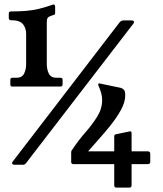

<svg xmlns="http://www.w3.org/2000/svg" viewBox="-20 -740 744 874"><path d="M47 10Q35 10 35 2Q35 -2 39 -6L525 -639Q533 -647 541 -647H578Q590 -647 590 -640Q590 -635 586 -631L99 2Q93 10 85 10ZM193 -449Q193 -423 202.5 -404.5Q212 -386 237 -386H255Q265 -386 265 -376V-356Q265 -346 255 -346H36Q27 -346 27 -356V-376Q27 -386 36 -386H55Q80 -386 89.5 -404.5Q99 -423 99 -449V-585Q99 -612 84.5 -630Q70 -648 30 -648Q20 -648 20 -658V-678Q20 -688 30 -688Q68 -688 98.5 -690.5Q129 -693 158 -700Q187 -707 221 -719Q226 -721 228.5 -717.5Q231 -714 231 -710V-681Q231 -676 228.5 -674Q226 -672 221 -671L215 -669Q202 -665 197.5 -659Q193 -653 193 -640.5Q193 -628 193 -604ZM664 -3Q664 7 653 7H579V103Q579 114 569 114H510Q500 114 500 103V7H314Q304 7 304 -3V-44Q304 -47 304.5 -50.5Q305 -54 307 -56Q336 -100 368 -136.5Q400 -173 422.5 -209Q445 -245 445 -285Q445 -312 430 -346Q427 -351 427 -355Q427 -362 434 -360L530 -340Q543 -336 547 -326Q549 -322 549.5 -316Q550 -310 550 -305Q550 -275 530.5 -239.5Q511 -204 482.5 -168.5Q454 -133 426 -102Q398 -71 381 -51H500V-119Q500 -128 509 -129L571 -142Q579 -144 579 -132V-51H653Q664 -51 664 -40Z"/></svg>

Font: Young Serif
Style: Regular
Weight: 400
Designer: Bastien Sozeau
Foundry: NBR — Bastien Sozeau
Version: Version 3.004; ttfautohint (v1.8.4.7-5d5b);gftools[0.9.33]